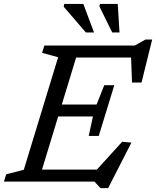

<svg xmlns="http://www.w3.org/2000/svg" viewBox="-39 -923 794 976"><path d="M256.5 -632 175 -654.5 186.5 -691.5H366.5L156 0H-19L-7.5 -37L82 -60ZM626.5 -656 647.5 -630.5H292.5L312.5 -691.5H646L700.5 -722H734.5L680.5 -503.5H632ZM472 33.5 441 0H101L121 -61H480.5L430 -35L582 -202.5L629 -198L510.5 33.5ZM463 -232H412L433.5 -331H202L221 -391.5H452L491 -490H542L502.5 -361ZM439 -758H397.5L285 -888.5L287.5 -903H384.5ZM568.5 -758H531.5L466.5 -890L468.5 -903H559.5Z"/></svg>

Font: Newsreader 11pt
Style: Italic
Weight: 400
Italic angle: -17°
Version: Version 1.003